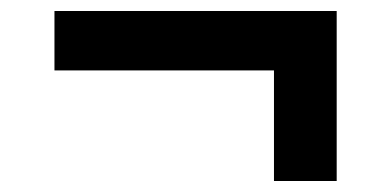

<svg xmlns="http://www.w3.org/2000/svg" viewBox="-20 -461 711 349"><path d="M478 -132V-333H79V-441H592V-132Z"/></svg>

Font: Nunito Sans 7pt SemiExpanded ExtraBold
Style: Regular
Weight: 800
Width: 6
Designer: Vernon Adams
Foundry: Vernon Adams
Version: Version 3.101;gftools[0.9.27]